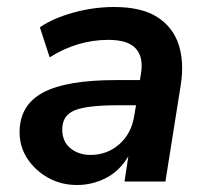

<svg xmlns="http://www.w3.org/2000/svg" viewBox="-20 -519 601 549"><path d="M200 10Q155 10 118 -10.5Q81 -31 58.5 -65Q36 -99 36 -141Q36 -218 102.5 -254Q169 -290 311 -290H380L383 -308Q391 -355 368.5 -380Q346 -405 290 -405Q201 -405 122 -355L94 -441Q132 -467 190 -483Q248 -499 306 -499Q385 -499 430 -470Q475 -441 491 -391Q507 -341 497 -277L453 0H336L347 -72Q322 -30 283 -10Q244 10 200 10ZM239 -76Q286 -76 321 -106.5Q356 -137 364 -189L369 -218H317Q229 -218 193.5 -203.5Q158 -189 158 -149Q158 -114 181.5 -95Q205 -76 239 -76Z"/></svg>

Font: Nunito Sans
Style: Bold Italic
Weight: 700
Italic angle: -9°
Designer: Vernon Adams
Foundry: Vernon Adams
Version: Version 3.006; ttfautohint (v1.8.3)